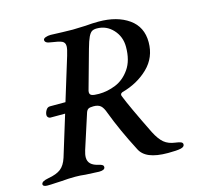

<svg xmlns="http://www.w3.org/2000/svg" viewBox="-107 -763 916 873"><g transform="rotate(-15 351.5 -326.0)"><path d="M658 -17Q658 -5 640 -1Q622 3 580 3Q526 3 493.5 -10.5Q461 -24 448 -52Q395 -154 361 -244Q352 -270 340.5 -280Q329 -290 307 -290Q290 -290 283 -286Q276 -282 272 -271L219 -107Q213 -88 213 -74Q213 -37 261 -27Q274 -24 279 -20Q284 -16 283 -8Q280 4 255 4Q246 4 192 1Q168 -2 144 -2Q112 -2 80 1Q70 1 49.5 2.5Q29 4 12 4Q-9 4 -9 -8Q-8 -15 0 -19.5Q8 -24 24 -27Q64 -34 84 -49.5Q104 -65 115 -99L174 -291H105Q99 -291 94.5 -295.5Q90 -300 90 -306Q90 -317 97 -329Q104 -341 116 -341H189L251 -543Q260 -572 260 -586Q260 -603 246.5 -609.5Q233 -616 196 -621Q168 -624 168 -639Q168 -646 179 -650Q190 -654 203 -654L259 -652L307 -651Q327 -651 367 -653Q399 -656 429 -656Q516 -656 570.5 -617.5Q625 -579 625 -507Q625 -435 575 -386.5Q525 -338 451 -318Q439 -313 443 -302Q464 -248 533 -108Q552 -71 572 -54.5Q592 -38 624 -34Q640 -32 649 -28.5Q658 -25 658 -17ZM520 -513Q520 -561 489 -594.5Q458 -628 413 -628Q398 -628 389.5 -622.5Q381 -617 373 -600.5Q365 -584 355 -548L306 -372Q303 -363 303 -357Q303 -346 312.5 -342Q322 -338 346 -338Q386 -338 425.5 -354Q465 -370 492.5 -409.5Q520 -449 520 -513Z"/></g></svg>

Font: EB Garamond Medium
Style: Italic
Weight: 500
Italic angle: -17.2°
Designer: Georg Duffner and Octavio Pardo
Foundry: Georg Duffner
Version: Version 1.000